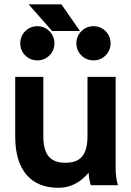

<svg xmlns="http://www.w3.org/2000/svg" viewBox="-20 -868 613 900"><path d="M183.1 -507.8H51.3V-228.5Q51.3 -111.3 103.5 -49.6Q155.8 12.2 253.4 12.2Q287.1 12.2 313.7 1.8Q340.3 -8.5 360.8 -24.8Q381.3 -41 395.8 -58.6Q395.8 -43.9 398.2 -30.5Q400.6 -17.1 403.1 -8.5Q405.5 0 405.5 0H532.7Q532.7 0 530 -10Q527.3 -20 524.7 -38.6Q522 -57.1 522 -82V-507.8H390.1V-228.5Q390.1 -188.5 380 -160.9Q369.9 -133.3 347.2 -119.1Q324.5 -105 286.6 -105Q248.8 -105 226.1 -119.1Q203.4 -133.3 193.2 -160.9Q183.1 -188.5 183.1 -228.5ZM224.4 -722.7 114 -847.7H267.8L354.7 -722.7ZM235.1 -665Q235.1 -631.6 211.8 -608.3Q188.5 -585 155 -585Q121.6 -585 98.3 -608.3Q75 -631.6 75 -665Q75 -698.5 98.3 -721.8Q121.6 -745.1 155 -745.1Q188.5 -745.1 211.8 -721.8Q235.1 -698.5 235.1 -665ZM498.3 -665Q498.3 -631.6 475 -608.3Q451.7 -585 418.2 -585Q384.8 -585 361.5 -608.3Q338.1 -631.6 338.1 -665Q338.1 -698.5 361.5 -721.8Q384.8 -745.1 418.2 -745.1Q451.7 -745.1 475 -721.8Q498.3 -698.5 498.3 -665Z"/></svg>

Font: Giphurs
Style: Regular
Weight: 400
Version: Version 2.010